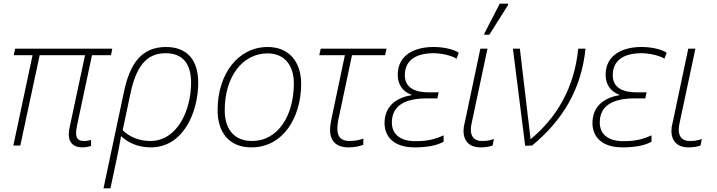

<svg xmlns="http://www.w3.org/2000/svg" viewBox="-20 -796 3922 1050"><path d="M430 10C449 10 466 6 478 2V-31C469 -28 457 -25 438 -25C409 -25 396 -39 396 -69C396 -79 398 -93 401 -108L483 -494H587L594 -530H63L55 -494H158L53 0H91L197 -494H445L363 -110C358 -88 356 -74 356 -62C356 -15 382 10 430 10Z M657 -290 546 234H584L619 69C627 32 634 -6 642 -52C675 -19 731 10 804 10C988 10 1064 -191 1064 -344C1064 -469 1002 -539 888 -539C755 -539 690 -450 657 -290ZM802 -25C738 -25 684 -50 651 -84L692 -278C722 -425 776 -505 885 -505C980 -505 1025 -447 1025 -344C1025 -193 950 -25 802 -25Z M1355 10C1528 10 1627 -153 1627 -338C1627 -455 1563 -539 1444 -539C1284 -539 1170 -394 1170 -193C1170 -73 1232 10 1355 10ZM1359 -25C1260 -25 1209 -90 1209 -193C1209 -379 1308 -504 1443 -504C1541 -504 1587 -433 1587 -340C1587 -162 1499 -25 1359 -25Z M1887 10C1920 10 1947 3 1967 -4V-38C1944 -30 1921 -25 1891 -25C1844 -25 1825 -49 1825 -91C1825 -109 1827 -130 1833 -154L1905 -494H2086L2094 -530H1734L1726 -494H1866L1794 -152C1789 -129 1785 -105 1785 -87C1785 -23 1820 10 1887 10Z M2247 10C2322 10 2372 -2 2406 -21V-56C2358 -34 2317 -24 2252 -24C2165 -24 2123 -65 2123 -126C2123 -218 2194 -258 2315 -258H2372L2379 -291H2326C2230 -291 2194 -329 2194 -385C2194 -472 2263 -505 2351 -505C2395 -505 2450 -492 2477 -475L2489 -508C2454 -529 2402 -539 2350 -539C2255 -539 2155 -501 2155 -386C2155 -333 2184 -294 2230 -278L2229 -275C2142 -261 2083 -211 2083 -123C2083 -47 2136 10 2247 10Z M2628 -606H2656L2758 -768L2759 -776H2713L2629 -613ZM2607 10C2634 10 2656 6 2674 0L2681 -36C2659 -27 2638 -25 2616 -25C2576 -25 2555 -46 2555 -87C2555 -97 2556 -108 2559 -121L2646 -530H2607L2520 -118C2516 -104 2515 -91 2515 -80C2515 -20 2552 10 2607 10Z M2852 1 2890 0C3055 -137 3159 -304 3182 -530H3142C3122 -317 3024 -152 2883 -36H2881C2880 -53 2876 -81 2873 -108L2823 -530H2785Z M3384 10C3459 10 3509 -2 3543 -21V-56C3495 -34 3454 -24 3389 -24C3302 -24 3260 -65 3260 -126C3260 -218 3331 -258 3452 -258H3509L3516 -291H3463C3367 -291 3331 -329 3331 -385C3331 -472 3400 -505 3488 -505C3532 -505 3587 -492 3614 -475L3626 -508C3591 -529 3539 -539 3487 -539C3392 -539 3292 -501 3292 -386C3292 -333 3321 -294 3367 -278L3366 -275C3279 -261 3220 -211 3220 -123C3220 -47 3273 10 3384 10Z M3744 10C3771 10 3793 6 3811 0L3818 -36C3796 -27 3775 -25 3753 -25C3713 -25 3692 -46 3692 -87C3692 -97 3693 -108 3696 -121L3783 -530H3744L3657 -118C3653 -104 3652 -91 3652 -80C3652 -20 3689 10 3744 10Z"/></svg>

Font: Noto Sans ExtraLight
Style: Italic
Weight: 200
Italic angle: -12°
Designer: Monotype Design Team
Foundry: Monotype Imaging Inc.
Version: Version 2.013